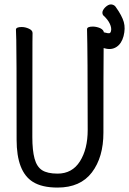

<svg xmlns="http://www.w3.org/2000/svg" viewBox="-20 -829 583 867"><path d="M240 18Q169 18 128 -8Q55 -54 55 -198Q55 -618 53.5 -648Q52 -678 52 -695Q52 -707 78 -707Q94 -707 110.5 -699.5Q127 -692 127 -680Q127 -668 126.5 -639Q126 -610 126 -210Q126 -150 136 -113Q146 -76 170 -60.5Q194 -45 240 -45Q306 -45 341 -100.5Q376 -156 376 -242Q376 -595 373 -697Q373 -709 399 -709Q415 -709 432 -702Q448 -694 449 -683Q451 -683 454 -682Q468 -678 473.5 -679Q479 -680 481 -688Q485 -702 476 -721.5Q467 -741 446 -760Q441 -767 443 -777Q447 -790 461 -801Q475 -812 488 -808Q498 -805 503 -797Q531 -758 539 -729.5Q547 -701 538 -666Q529 -632 506 -617Q483 -602 452 -611Q450 -612 448 -612Q447 -527 447 -230Q447 -119 395 -50.5Q343 18 240 18Z"/></svg>

Font: Moon Stars Kai HW
Style: Regular
Weight: 400
Designer: GuiWonder
Version: Version 1.101